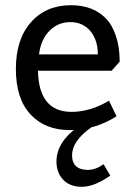

<svg xmlns="http://www.w3.org/2000/svg" viewBox="-20 -488 513 738"><path d="M255 -58Q327 -58 399 -101L428 -41Q344 12 248.5 12Q153 12 97 -48.5Q41 -109 41 -223Q41 -337 99 -402.5Q157 -468 253 -468Q340 -468 390 -414Q411 -392 425.5 -350Q440 -308 440 -251L409 -216H126Q129 -58 255 -58ZM130 -279H356Q356 -335 327 -369Q298 -403 250.5 -403Q203 -403 170 -369.5Q137 -336 130 -279ZM257 109Q257 137 272.5 151Q288 165 318 165Q348 165 378 143L404 187Q342 230 295 230Q248 230 222.5 202.5Q197 175 197 133Q197 59 279 0H333Q257 53 257 109Z"/></svg>

Font: Average Sans
Style: Regular
Weight: 400
Designer: Eduardo Rodriguez Tunni
Foundry: Eduardo Rodriguez Tunni
Version: Version 1.001